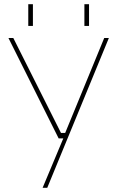

<svg xmlns="http://www.w3.org/2000/svg" viewBox="-20 -703 556 910"><path d="M114 -580V-683H136V-580ZM380 -580V-683H402V-580ZM182 187 280 -47H258L20 -523H43L269 -73H289L474 -523H496L204 187Z"/></svg>

Font: Tomorrow Thin
Style: Regular
Weight: 250
Designer: Tony de Marco, Monica Rizzolli
Foundry: Just in Type
Version: Version 2.002